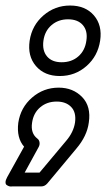

<svg xmlns="http://www.w3.org/2000/svg" viewBox="-72 -539 384 694"><path d="M-45.9 101.1 15.1 -8.8Q-12.7 -40.5 -5.9 -95.2Q2.4 -150.4 43.9 -186.3Q85.4 -222.2 140.1 -222.2Q191.9 -222.2 224.9 -188.2Q257.8 -154.3 249 -96.2Q242.7 -47.4 204.1 -2L99.1 124Q89.8 134.8 77.1 134.8H-26.9Q-26.9 134.3 -30.8 135Q-34.7 135.7 -39.6 134Q-44.4 132.3 -48.3 129.4Q-52.2 126.5 -52 119.1Q-51.8 111.8 -45.9 101.1ZM17.1 85H70.8L167 -29.8Q193.8 -61 199.2 -96.2Q204.1 -132.8 185.3 -152.3Q166.5 -171.9 132.8 -171.9Q97.7 -171.9 73.2 -151.1Q48.8 -130.4 43.9 -95.2Q38.1 -57.1 63 -38.1Q69.3 -33.7 70.8 -24.9Q72.3 -16.1 67.9 -7.8ZM35.2 -392.1Q43.5 -447.3 85 -483.2Q126.5 -519 181.2 -519Q236.8 -519 267.6 -483.2Q298.3 -447.3 290 -392.1Q281.7 -336.4 240.7 -300.3Q199.7 -264.2 144 -264.2Q88.9 -264.2 57.9 -300.3Q26.9 -336.4 35.2 -392.1ZM85 -392.1Q80.1 -356.4 97.9 -335.2Q115.7 -314 150.9 -314Q187 -314 211.2 -335.2Q235.4 -356.4 240.2 -392.1Q245.6 -427.2 227.5 -448.2Q209.5 -469.2 173.8 -469.2Q138.7 -469.2 114.3 -448.2Q89.8 -427.2 85 -392.1Z"/></svg>

Font: Trueno Black Outline
Style: Italic
Weight: 900
Width: 6
Designer: Julieta Ulanovsky
Foundry: Julieta Ulanovsky
Version: Version 3.001b | FøM Fix